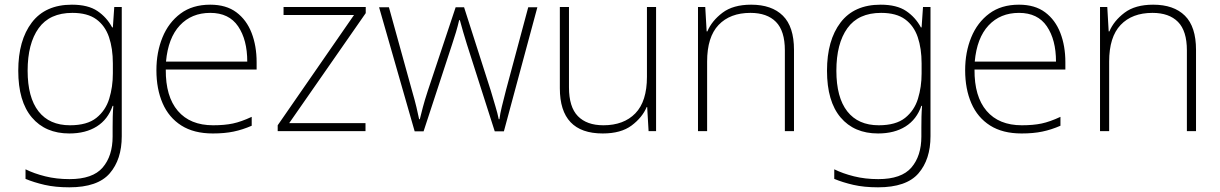

<svg xmlns="http://www.w3.org/2000/svg" viewBox="-20 -560 5211 820"><path d="M287 -540Q356 -540 396 -513Q436 -486 459 -443H462L468 -530H500V22Q500 121 448.5 180.5Q397 240 276 240Q216 240 170.5 229.5Q125 219 89 204V163Q125 181 173 193Q221 205 277 205Q376 205 418.5 155.5Q461 106 461 23V-15Q461 -40 461.5 -61.5Q462 -83 464 -108H461Q441 -50 393.5 -20Q346 10 276 10Q174 10 116 -58.5Q58 -127 58 -258Q58 -388 116 -464Q174 -540 287 -540ZM289 -505Q192 -505 145 -439.5Q98 -374 98 -258Q98 -144 144.5 -84.5Q191 -25 279 -25Q352 -25 391.5 -56.5Q431 -88 446.5 -138.5Q462 -189 462 -246V-289Q462 -353 445.5 -401.5Q429 -450 391.5 -477.5Q354 -505 289 -505Z M878 -540Q946 -540 989.5 -507.5Q1033 -475 1054.5 -419.5Q1076 -364 1076 -294V-263H688Q687 -148 739.5 -86.5Q792 -25 890 -25Q939 -25 974.5 -32.5Q1010 -40 1055 -61V-23Q1016 -6 977.5 2Q939 10 889 10Q808 10 754.5 -24Q701 -58 674.5 -119Q648 -180 648 -260Q648 -337 674 -400.5Q700 -464 751 -502Q802 -540 878 -540ZM878 -505Q798 -505 748 -451.5Q698 -398 689 -297H1036Q1036 -390 997 -447.5Q958 -505 878 -505Z M1541 0H1166V-25L1492 -496H1191V-530H1542V-504L1215 -34H1541Z M1974 -371Q1965 -400 1958 -424Q1951 -448 1944 -474H1941Q1935 -448 1927.5 -423Q1920 -398 1911 -371L1789 1H1751L1599 -529H1641L1739 -175Q1752 -130 1758.5 -102.5Q1765 -75 1770 -51H1773Q1779 -75 1786 -102Q1793 -129 1807 -172L1926 -529H1962L2076 -173Q2087 -135 2096 -105.5Q2105 -76 2110 -51H2113Q2116 -75 2123 -103.5Q2130 -132 2141 -175L2236 -529H2275L2132 1H2093Z M2782 -530V0H2750L2744 -103H2742Q2723 -58 2677.5 -24Q2632 10 2554 10Q2371 10 2371 -183V-530H2410V-187Q2410 -103 2448 -64Q2486 -25 2557 -25Q2644 -25 2693.5 -76Q2743 -127 2743 -232V-530Z M3188 -540Q3276 -540 3323.5 -493Q3371 -446 3371 -347V0H3332V-345Q3332 -428 3294 -466.5Q3256 -505 3185 -505Q3098 -505 3049 -453.5Q3000 -402 3000 -297V0H2961V-530H2992L2998 -426H3001Q3020 -471 3065.5 -505.5Q3111 -540 3188 -540Z M3741 -540Q3810 -540 3850 -513Q3890 -486 3913 -443H3916L3922 -530H3954V22Q3954 121 3902.5 180.5Q3851 240 3730 240Q3670 240 3624.5 229.5Q3579 219 3543 204V163Q3579 181 3627 193Q3675 205 3731 205Q3830 205 3872.5 155.5Q3915 106 3915 23V-15Q3915 -40 3915.5 -61.5Q3916 -83 3918 -108H3915Q3895 -50 3847.5 -20Q3800 10 3730 10Q3628 10 3570 -58.5Q3512 -127 3512 -258Q3512 -388 3570 -464Q3628 -540 3741 -540ZM3743 -505Q3646 -505 3599 -439.5Q3552 -374 3552 -258Q3552 -144 3598.5 -84.5Q3645 -25 3733 -25Q3806 -25 3845.5 -56.5Q3885 -88 3900.5 -138.5Q3916 -189 3916 -246V-289Q3916 -353 3899.5 -401.5Q3883 -450 3845.5 -477.5Q3808 -505 3743 -505Z M4332 -540Q4400 -540 4443.5 -507.5Q4487 -475 4508.5 -419.5Q4530 -364 4530 -294V-263H4142Q4141 -148 4193.5 -86.5Q4246 -25 4344 -25Q4393 -25 4428.5 -32.5Q4464 -40 4509 -61V-23Q4470 -6 4431.5 2Q4393 10 4343 10Q4262 10 4208.5 -24Q4155 -58 4128.5 -119Q4102 -180 4102 -260Q4102 -337 4128 -400.5Q4154 -464 4205 -502Q4256 -540 4332 -540ZM4332 -505Q4252 -505 4202 -451.5Q4152 -398 4143 -297H4490Q4490 -390 4451 -447.5Q4412 -505 4332 -505Z M4905 -540Q4993 -540 5040.5 -493Q5088 -446 5088 -347V0H5049V-345Q5049 -428 5011 -466.5Q4973 -505 4902 -505Q4815 -505 4766 -453.5Q4717 -402 4717 -297V0H4678V-530H4709L4715 -426H4718Q4737 -471 4782.5 -505.5Q4828 -540 4905 -540Z"/></svg>

Font: Noto Sans Bengali ExtraLight
Style: Regular
Weight: 200
Designer: Jelle Bosma - Monotype Design Team
Foundry: Monotype Imaging Inc.
Version: Version 2.003; ttfautohint (v1.8.4.7-5d5b)